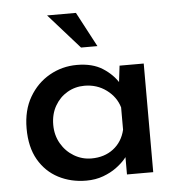

<svg xmlns="http://www.w3.org/2000/svg" viewBox="-49 -680 688 736"><g transform="rotate(-5 295.5 -312.0)"><path d="M254 10Q195 10 147 -15Q99 -40 71 -88.5Q43 -137 43 -209Q43 -279 72.5 -329.5Q102 -380 150.5 -407.5Q199 -435 256 -435Q316 -435 355 -410Q394 -385 415 -350L409 -334L419 -418H512V0H411V-106L421 -81Q417 -73 404 -58Q391 -43 370 -27.5Q349 -12 319.5 -1Q290 10 254 10ZM281 -73Q331 -73 365.5 -99.5Q400 -126 411 -172V-258Q399 -299 362.5 -326Q326 -353 278 -353Q242 -353 212 -335.5Q182 -318 164 -286.5Q146 -255 146 -214Q146 -174 164.5 -142Q183 -110 214 -91.5Q245 -73 281 -73ZM159 -634H270L341 -500H278Z"/></g></svg>

Font: Reem Kufi
Style: Regular
Weight: 400
Designer: Khaled Hosny
Version: Version 1.6